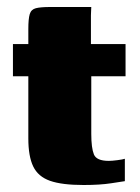

<svg xmlns="http://www.w3.org/2000/svg" viewBox="-20 -525 399 549"><path d="M219 4Q157 4 123 -8Q89 -20 75 -49Q61 -78 61 -129V-307H17V-399H61V-442Q61 -471 65 -484.5Q69 -498 82.5 -501.5Q96 -505 124 -505H241Q241 -500 240.5 -494Q240 -488 240 -481V-399H339V-307H241V-142Q241 -102 248.5 -83.5Q256 -65 291 -65Q300 -65 315.5 -67Q331 -69 337 -71V-7Q330 -6 298 -1Q266 4 219 4Z"/></svg>

Font: Genos ExtraBold
Style: Regular
Weight: 800
Designer: Robert E. Leuschke
Foundry: Robert E. Leuschke
Version: Version 1.010